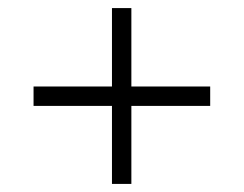

<svg xmlns="http://www.w3.org/2000/svg" viewBox="-20 -595 603 475"><path d="M257 -140V-333H63V-381H257V-575H305V-381H500V-333H305V-140Z"/></svg>

Font: Noto Serif Gurmukhi
Style: Regular
Weight: 400
Designer: Vaibhav Singh and the Monotype Design Team
Foundry: Monotype Imaging Inc.
Version: Version 2.003